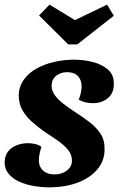

<svg xmlns="http://www.w3.org/2000/svg" viewBox="-29 -788 517 830"><path d="M188 22Q152 22 117 16Q82 10 53.5 -3Q25 -16 8 -37Q-9 -58 -9 -87Q-8 -116 6 -133.5Q20 -151 43 -160Q66 -169 91 -169Q107 -169 123 -165.5Q139 -162 150 -153Q145 -137 142 -123Q139 -109 139 -91Q140 -66 158 -50Q176 -34 206 -34Q239 -34 260.5 -51Q282 -68 282 -94Q282 -120 264 -141.5Q246 -163 218 -182Q190 -201 160 -221Q132 -241 107.5 -263Q83 -285 67.5 -312.5Q52 -340 52 -376Q53 -414 74 -443.5Q95 -473 129.5 -492Q164 -511 206 -520.5Q248 -530 291 -530Q332 -530 372 -520Q412 -510 438 -487Q464 -464 463 -425Q463 -384 436.5 -363Q410 -342 373 -342Q358 -342 341 -345.5Q324 -349 311 -358Q317 -370 320 -384Q323 -398 324 -413Q324 -442 308 -459Q292 -476 261 -476Q234 -476 214.5 -461Q195 -446 194 -418Q194 -396 208 -376.5Q222 -357 245.5 -339Q269 -321 295 -304Q328 -283 357.5 -260.5Q387 -238 405.5 -210Q424 -182 423 -142Q423 -93 392.5 -56.5Q362 -20 309 0.5Q256 21 188 22ZM266 -596 140 -721 185 -768 295 -701 434 -768 463 -720 305 -596Z"/></svg>

Font: Sansita Swashed Light SemiBold
Style: Regular
Weight: 600
Version: Version 1.003